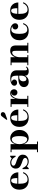

<svg xmlns="http://www.w3.org/2000/svg" viewBox="1964 -2718 1003 4972"><g transform="rotate(-90 2466.0 -231.5)"><path d="M282 10Q213 10 158.5 -17.8Q104 -45.5 72.5 -99Q41 -152.5 41 -230Q41 -307.5 71 -361Q101 -414.5 154.2 -442.2Q207.5 -470 277 -470Q350 -470 397.2 -440Q444.5 -410 467.2 -362Q490 -314 490 -259.5H107.5V-286H341.5Q341 -314.5 339.2 -342.5Q337.5 -370.5 331.5 -393.5Q325.5 -416.5 312.5 -430.2Q299.5 -444 277 -444Q252 -444 236 -428.2Q220 -412.5 211 -384.8Q202 -357 198.2 -320Q194.5 -283 194.5 -240Q194.5 -191.5 199.2 -151.2Q204 -111 216.2 -81.8Q228.5 -52.5 250.2 -36.5Q272 -20.5 305.5 -20.5Q366 -20.5 407.2 -52.5Q448.5 -84.5 467 -134.5H495.5Q476 -72.5 424 -31.2Q372 10 282 10Z M573 10V-149H600Q616 -108.5 639.8 -79Q663.5 -49.5 694.5 -33.8Q725.5 -18 762.5 -18Q790.5 -18 813.2 -25.2Q836 -32.5 849.5 -46.8Q863 -61 863 -82Q863 -107 843 -122.2Q823 -137.5 791.5 -148.8Q760 -160 724.5 -172Q689 -184 657.5 -202.5Q626 -221 606 -250.8Q586 -280.5 586 -327.5Q586 -367 604.5 -399Q623 -431 657.2 -450Q691.5 -469 738.5 -469Q772 -469 799.8 -458.2Q827.5 -447.5 849.5 -429.5L896 -470H919.5V-330H893Q880 -359 859.5 -384.2Q839 -409.5 809.5 -425.2Q780 -441 739.5 -441Q719.5 -441 701.8 -434Q684 -427 673 -414.2Q662 -401.5 662 -384Q662 -361 682.8 -346.5Q703.5 -332 736 -320.8Q768.5 -309.5 805 -297.2Q841.5 -285 874 -266.5Q906.5 -248 927 -218.8Q947.5 -189.5 947.5 -144.5Q947.5 -92.5 922 -58.2Q896.5 -24 856 -7Q815.5 10 770.5 10Q733.5 10 701.8 -2.2Q670 -14.5 644.5 -37L596 10Z M1011 250V224H1080V-434H1011V-460H1220V-338Q1239.5 -399 1280.2 -434Q1321 -469 1378.5 -469Q1431.5 -469 1479 -440.5Q1526.5 -412 1556.5 -358.5Q1586.5 -305 1586.5 -230Q1586.5 -155 1556.5 -101.2Q1526.5 -47.5 1479 -18.8Q1431.5 10 1378.5 10Q1321 10 1280.2 -25.2Q1239.5 -60.5 1220 -121.5V224H1288V250ZM1342.5 -29.5Q1370 -29.5 1389 -50.2Q1408 -71 1418 -115.2Q1428 -159.5 1428 -230Q1428 -300.5 1418 -344.5Q1408 -388.5 1389 -408.8Q1370 -429 1342.5 -429Q1314 -429 1285.5 -405.8Q1257 -382.5 1238.5 -338.2Q1220 -294 1220 -230Q1220 -166 1238.5 -121Q1257 -76 1285.5 -52.8Q1314 -29.5 1342.5 -29.5Z M1908.5 10Q1839.5 10 1785 -17.8Q1730.5 -45.5 1699 -99Q1667.5 -152.5 1667.5 -230Q1667.5 -307.5 1697.5 -361Q1727.5 -414.5 1780.8 -442.2Q1834 -470 1903.5 -470Q1976.5 -470 2023.8 -440Q2071 -410 2093.8 -362Q2116.5 -314 2116.5 -259.5H1734V-286H1968Q1967.5 -314.5 1965.8 -342.5Q1964 -370.5 1958 -393.5Q1952 -416.5 1939 -430.2Q1926 -444 1903.5 -444Q1878.5 -444 1862.5 -428.2Q1846.5 -412.5 1837.5 -384.8Q1828.5 -357 1824.8 -320Q1821 -283 1821 -240Q1821 -191.5 1825.8 -151.2Q1830.5 -111 1842.8 -81.8Q1855 -52.5 1876.8 -36.5Q1898.5 -20.5 1932 -20.5Q1992.5 -20.5 2033.8 -52.5Q2075 -84.5 2093.5 -134.5H2122Q2102.5 -72.5 2050.5 -31.2Q1998.5 10 1908.5 10ZM1861.5 -545.5 1847.5 -563.5 1935.5 -680.5Q1951 -704 1972 -709.8Q1993 -715.5 2012 -709.2Q2031 -703 2040 -689Q2050.5 -673 2048.5 -653Q2046.5 -633 2033 -616.5Q2019.5 -600 1995.5 -594Z M2378 -210.5Q2378 -260 2387.5 -306.2Q2397 -352.5 2416.5 -389.2Q2436 -426 2465.5 -447.8Q2495 -469.5 2535 -469.5Q2570 -469.5 2593.5 -454.8Q2617 -440 2629 -416.8Q2641 -393.5 2641 -368.5Q2641 -333.5 2618.2 -307.8Q2595.5 -282 2558.5 -282Q2522.5 -282 2499.2 -304.8Q2476 -327.5 2476 -359Q2476 -395 2499 -417.8Q2522 -440.5 2558.5 -440.5Q2582 -440.5 2600.2 -430.5Q2618.5 -420.5 2629.2 -404Q2640 -387.5 2640 -368.5H2613.5Q2613.5 -388.5 2603.2 -405.2Q2593 -422 2574.5 -432.2Q2556 -442.5 2532 -442.5Q2504.5 -442.5 2479.2 -424.5Q2454 -406.5 2434.8 -374.5Q2415.5 -342.5 2404.2 -300.5Q2393 -258.5 2393 -210.5ZM2393 -460V-26.5H2472.5V0H2185.5V-26.5H2254.5V-433.5H2185.5V-460Z M3104.5 10Q3072.5 10 3047.5 0.2Q3022.5 -9.5 3008 -29.2Q2993.5 -49 2993.5 -79.5V-304.5Q2993.5 -340.5 2986.5 -372.2Q2979.5 -404 2959.2 -423.5Q2939 -443 2899 -443Q2879 -443 2856 -438.8Q2833 -434.5 2812.5 -424.8Q2792 -415 2778.8 -399.5Q2765.5 -384 2765.5 -361H2733.5Q2733.5 -392.5 2757 -411.8Q2780.5 -431 2812 -431Q2844.5 -431 2869.2 -413.5Q2894 -396 2894 -363Q2894 -327.5 2868.8 -309.2Q2843.5 -291 2812 -291Q2777.5 -291 2755 -309.8Q2732.5 -328.5 2732.5 -361Q2732.5 -389 2749 -409.2Q2765.5 -429.5 2793 -442.5Q2820.5 -455.5 2854.2 -461.8Q2888 -468 2922 -468Q2998.5 -468 3044.5 -446.8Q3090.5 -425.5 3111.2 -388.5Q3132 -351.5 3132 -304.5V-71.5Q3132 -54.5 3138 -43Q3144 -31.5 3162.5 -31.5Q3173.5 -31.5 3189 -39.8Q3204.5 -48 3213.5 -64.5L3229 -47Q3215 -20.5 3182.2 -5.2Q3149.5 10 3104.5 10ZM2840 10Q2775 10 2736.2 -23.2Q2697.5 -56.5 2697.5 -113.5Q2697.5 -180.5 2755.8 -219.8Q2814 -259 2920.5 -259H3040V-236H2952Q2914 -236 2890.8 -220Q2867.5 -204 2857 -180Q2846.5 -156 2846.5 -131Q2846.5 -107 2853.2 -88.5Q2860 -70 2873 -59.5Q2886 -49 2905.5 -49Q2926 -49 2946.2 -63.2Q2966.5 -77.5 2980 -107Q2993.5 -136.5 2993.5 -182.5H3010Q3010 -124.5 2988.8 -81.2Q2967.5 -38 2929.2 -14Q2891 10 2840 10Z M3471 -460V-26H3524V0H3263.5V-26H3332.5V-434H3263.5V-460ZM3776 -319.5V-26H3844.5V0H3584V-26H3637.5V-303Q3637.5 -345 3633.8 -370.2Q3630 -395.5 3619.8 -406.8Q3609.5 -418 3589 -418Q3564 -418 3542.5 -400.8Q3521 -383.5 3505 -355.2Q3489 -327 3480 -292.8Q3471 -258.5 3471 -223.5L3451 -223Q3451 -258 3460.5 -300.5Q3470 -343 3491.2 -381.5Q3512.5 -420 3548 -445Q3583.5 -470 3635 -470Q3692 -470 3722.2 -450.5Q3752.5 -431 3764.2 -397Q3776 -363 3776 -319.5Z M4154 10Q4086 10 4030.8 -16.2Q3975.5 -42.5 3943 -95.8Q3910.5 -149 3910.5 -230Q3910.5 -301.5 3939 -355.5Q3967.5 -409.5 4022.2 -439.8Q4077 -470 4155 -470Q4213.5 -470 4257.5 -451.8Q4301.5 -433.5 4326 -404.2Q4350.5 -375 4350.5 -340.5Q4350.5 -304.5 4327.2 -283.5Q4304 -262.5 4271.5 -262.5Q4253 -262.5 4234 -270.8Q4215 -279 4202.2 -296.2Q4189.5 -313.5 4189.5 -339.5Q4189.5 -375.5 4214.5 -395.2Q4239.5 -415 4271.5 -415Q4302.5 -415 4326 -395.8Q4349.5 -376.5 4349.5 -340.5H4323.5Q4323.5 -363 4310.5 -381.5Q4297.5 -400 4276.5 -413.5Q4255.5 -427 4231.5 -434.2Q4207.5 -441.5 4185 -441.5Q4149.5 -441.5 4128 -422Q4106.5 -402.5 4095.2 -371Q4084 -339.5 4080 -302.5Q4076 -265.5 4076 -230Q4076 -187 4081.2 -150Q4086.5 -113 4099 -85.2Q4111.5 -57.5 4133.5 -42Q4155.5 -26.5 4188.5 -26.5Q4226.5 -26.5 4252.8 -40.8Q4279 -55 4296.8 -79.5Q4314.5 -104 4326 -134.5H4354Q4334.5 -69.5 4286.8 -29.8Q4239 10 4154 10Z M4680.5 10Q4611.5 10 4557 -17.8Q4502.5 -45.5 4471 -99Q4439.5 -152.5 4439.5 -230Q4439.5 -307.5 4469.5 -361Q4499.5 -414.5 4552.8 -442.2Q4606 -470 4675.5 -470Q4748.5 -470 4795.8 -440Q4843 -410 4865.8 -362Q4888.5 -314 4888.5 -259.5H4506V-286H4740Q4739.5 -314.5 4737.8 -342.5Q4736 -370.5 4730 -393.5Q4724 -416.5 4711 -430.2Q4698 -444 4675.5 -444Q4650.5 -444 4634.5 -428.2Q4618.5 -412.5 4609.5 -384.8Q4600.5 -357 4596.8 -320Q4593 -283 4593 -240Q4593 -191.5 4597.8 -151.2Q4602.5 -111 4614.8 -81.8Q4627 -52.5 4648.8 -36.5Q4670.5 -20.5 4704 -20.5Q4764.5 -20.5 4805.8 -52.5Q4847 -84.5 4865.5 -134.5H4894Q4874.5 -72.5 4822.5 -31.2Q4770.5 10 4680.5 10Z"/></g></svg>

Font: Bodoni Moda 9pt
Style: Bold
Weight: 700
Designer: Owen Earl
Foundry: indestructible type
Version: Version 2.005